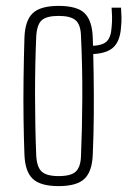

<svg xmlns="http://www.w3.org/2000/svg" viewBox="-20 -626 433 652"><path d="M179 6Q117 6 91 -19Q65 -44 63 -101Q61 -151 60 -219Q59 -287 60 -360.5Q61 -434 63 -498Q65 -556 91 -581Q117 -606 179 -606Q242 -606 267.5 -581Q293 -556 295 -498Q297 -441 298 -374Q299 -307 298.5 -237Q298 -167 295 -101Q293 -44 267 -19Q241 6 179 6ZM179 -28Q222 -28 238 -44Q254 -60 255 -96Q259 -188 259.5 -294.5Q260 -401 255 -504Q254 -542 237 -557Q220 -572 179 -572Q138 -572 121.5 -557Q105 -542 103 -501Q99 -411 99 -305Q99 -199 103 -98Q105 -59 121.5 -43.5Q138 -28 179 -28ZM282 -442Q278 -442 273.5 -442.5Q269 -443 264 -444V-471Q269 -470 273 -470Q277 -470 282 -470Q326 -470 341.5 -484.5Q357 -499 359 -533Q361 -554 360.5 -569.5Q360 -585 359 -600H391Q392 -583 392.5 -568Q393 -553 391 -534Q388 -485 363 -463.5Q338 -442 282 -442Z"/></svg>

Font: Big Shoulders Text Thin
Style: Regular
Weight: 100
Designer: Patric King
Foundry: XO Type Co
Version: Version 1.000; ttfautohint (v1.8.2)